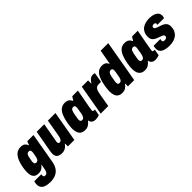

<svg xmlns="http://www.w3.org/2000/svg" viewBox="119 -1821 3128 3128"><g transform="rotate(-45 1683.0 -257.5)"><path d="M167 210Q105 210 63.5 195.5Q22 181 0.5 152.5Q-21 124 -21 83Q-21 75 -19.5 58.5Q-18 42 -12 14H151Q150 19 149 27Q148 35 148 40Q148 50 151 58Q154 66 162 70.5Q170 75 184 75Q204 75 216.5 64.5Q229 54 237 34Q245 14 250 -15Q254 -34 257 -53.5Q260 -73 264 -93H258Q244 -73 225.5 -57.5Q207 -42 183.5 -33.5Q160 -25 132 -25Q91 -25 63.5 -41Q36 -57 22.5 -89.5Q9 -122 9 -171Q9 -194 11.5 -221.5Q14 -249 20 -280Q43 -409 93 -474.5Q143 -540 227 -540Q275 -540 302 -519Q329 -498 341 -464H346L369 -528H513L423 -10Q408 75 372.5 122.5Q337 170 284.5 190Q232 210 167 210ZM230 -177Q243 -177 253.5 -182.5Q264 -188 271.5 -199Q279 -210 284 -226Q289 -242 293 -262Q299 -295 301.5 -312.5Q304 -330 305 -338.5Q306 -347 306 -351Q306 -365 302 -374.5Q298 -384 290 -389Q282 -394 268 -394Q250 -394 237.5 -385Q225 -376 217 -358Q209 -340 204 -313Q198 -279 195 -261Q192 -243 191.5 -235Q191 -227 191 -222Q191 -208 195 -197.5Q199 -187 207.5 -182Q216 -177 230 -177Z M634 12Q592 12 565.5 -0.5Q539 -13 526.5 -36.5Q514 -60 514 -93Q514 -106 515.5 -119Q517 -132 519 -146L587 -528H761L701 -189Q700 -184 700 -180.5Q700 -177 700 -174Q700 -164 703 -156.5Q706 -149 713 -144.5Q720 -140 730 -140Q743 -140 753.5 -146.5Q764 -153 771 -164.5Q778 -176 783.5 -191Q789 -206 792 -223L845 -528H1019L927 0H778V-66H773Q755 -41 734.5 -23.5Q714 -6 689 3Q664 12 634 12Z M1170 12Q1125 12 1093.5 -6.5Q1062 -25 1046.5 -62Q1031 -99 1031 -151Q1031 -177 1034 -207Q1037 -237 1043 -273Q1059 -362 1085 -421.5Q1111 -481 1150 -510.5Q1189 -540 1243 -540Q1276 -540 1298 -531Q1320 -522 1335.5 -505.5Q1351 -489 1361 -466H1367L1406 -528H1537L1513 -398Q1509 -376 1503 -344Q1497 -312 1491 -278Q1485 -244 1479.5 -213Q1474 -182 1471 -161.5Q1468 -141 1468 -138Q1468 -126 1474 -120Q1480 -114 1489 -114H1515L1496 -5Q1476 2 1453.5 7Q1431 12 1411 12Q1383 12 1360.5 3Q1338 -6 1325 -25Q1319 -33 1316 -43Q1313 -53 1311 -64L1306 -65Q1283 -33 1249 -10.5Q1215 12 1170 12ZM1247 -138Q1261 -138 1271 -144Q1281 -150 1288.5 -161Q1296 -172 1301.5 -188.5Q1307 -205 1311 -226Q1319 -275 1323.5 -299.5Q1328 -324 1329 -334.5Q1330 -345 1330 -350Q1330 -364 1326.5 -374Q1323 -384 1314.5 -389Q1306 -394 1292 -394Q1274 -394 1262 -385Q1250 -376 1242 -357.5Q1234 -339 1228 -310Q1219 -259 1214.5 -234Q1210 -209 1209 -199Q1208 -189 1208 -184Q1208 -161 1217.5 -149.5Q1227 -138 1247 -138Z M1534 0 1626 -528H1771V-455H1776Q1790 -481 1807.5 -500Q1825 -519 1846 -529.5Q1867 -540 1891 -540Q1903 -540 1914.5 -538Q1926 -536 1933 -532L1904 -362H1847Q1823 -362 1806.5 -353.5Q1790 -345 1779 -328.5Q1768 -312 1761 -288.5Q1754 -265 1749 -235L1708 0Z M2025 12Q1979 12 1949 -6.5Q1919 -25 1904.5 -62.5Q1890 -100 1890 -154Q1890 -180 1893.5 -209.5Q1897 -239 1902 -273Q1914 -341 1931 -391.5Q1948 -442 1971.5 -475Q1995 -508 2026.5 -524Q2058 -540 2098 -540Q2130 -540 2151 -531.5Q2172 -523 2186 -507.5Q2200 -492 2208 -472H2213L2258 -725H2433L2306 0H2162V-64H2156Q2134 -29 2102 -8.5Q2070 12 2025 12ZM2106 -134Q2125 -134 2137 -144Q2149 -154 2157 -173.5Q2165 -193 2170 -221Q2179 -269 2182.5 -292.5Q2186 -316 2187.5 -326Q2189 -336 2189 -342Q2189 -356 2185.5 -366Q2182 -376 2173 -381.5Q2164 -387 2150 -387Q2132 -387 2120 -377.5Q2108 -368 2099.5 -350Q2091 -332 2086 -303Q2077 -252 2072.5 -227.5Q2068 -203 2067.5 -193.5Q2067 -184 2067 -179Q2067 -156 2076 -145Q2085 -134 2106 -134Z M2548 12Q2503 12 2471.5 -6.5Q2440 -25 2424.5 -62Q2409 -99 2409 -151Q2409 -177 2412 -207Q2415 -237 2421 -273Q2437 -362 2463 -421.5Q2489 -481 2528 -510.5Q2567 -540 2621 -540Q2654 -540 2676 -531Q2698 -522 2713.5 -505.5Q2729 -489 2739 -466H2745L2784 -528H2915L2891 -398Q2887 -376 2881 -344Q2875 -312 2869 -278Q2863 -244 2857.5 -213Q2852 -182 2849 -161.5Q2846 -141 2846 -138Q2846 -126 2852 -120Q2858 -114 2867 -114H2893L2874 -5Q2854 2 2831.5 7Q2809 12 2789 12Q2761 12 2738.5 3Q2716 -6 2703 -25Q2697 -33 2694 -43Q2691 -53 2689 -64L2684 -65Q2661 -33 2627 -10.5Q2593 12 2548 12ZM2625 -138Q2639 -138 2649 -144Q2659 -150 2666.5 -161Q2674 -172 2679.5 -188.5Q2685 -205 2689 -226Q2697 -275 2701.5 -299.5Q2706 -324 2707 -334.5Q2708 -345 2708 -350Q2708 -364 2704.5 -374Q2701 -384 2692.5 -389Q2684 -394 2670 -394Q2652 -394 2640 -385Q2628 -376 2620 -357.5Q2612 -339 2606 -310Q2597 -259 2592.5 -234Q2588 -209 2587 -199Q2586 -189 2586 -184Q2586 -161 2595.5 -149.5Q2605 -138 2625 -138Z M3111 12Q3064 12 3027.5 4Q2991 -4 2966 -19Q2941 -34 2928.5 -57Q2916 -80 2916 -109Q2916 -123 2917.5 -138Q2919 -153 2925 -172H3081Q3078 -160 3076.5 -153Q3075 -146 3075 -139Q3075 -129 3080 -121.5Q3085 -114 3095 -110.5Q3105 -107 3119 -107Q3128 -107 3137 -109Q3146 -111 3154.5 -116.5Q3163 -122 3167.5 -130Q3172 -138 3172 -149Q3172 -162 3165 -170.5Q3158 -179 3145 -185.5Q3132 -192 3116 -197.5Q3100 -203 3083 -209Q3061 -216 3039.5 -226Q3018 -236 3000 -250.5Q2982 -265 2971 -287Q2960 -309 2960 -341Q2960 -395 2978 -433Q2996 -471 3028 -494.5Q3060 -518 3101.5 -529Q3143 -540 3191 -540Q3228 -540 3261 -533Q3294 -526 3319.5 -511.5Q3345 -497 3359 -475Q3373 -453 3373 -423Q3373 -411 3370.5 -396.5Q3368 -382 3364 -370H3209Q3211 -383 3211.5 -387.5Q3212 -392 3212 -394Q3212 -404 3207.5 -409.5Q3203 -415 3194.5 -418Q3186 -421 3174 -421Q3167 -421 3159 -419.5Q3151 -418 3144 -413.5Q3137 -409 3133 -402Q3129 -395 3129 -385Q3129 -371 3140 -362Q3151 -353 3169 -346Q3187 -339 3208 -332Q3231 -325 3255.5 -315.5Q3280 -306 3301 -292Q3322 -278 3335.5 -255.5Q3349 -233 3349 -199Q3349 -146 3332 -106.5Q3315 -67 3283 -40.5Q3251 -14 3207.5 -1Q3164 12 3111 12Z"/></g></svg>

Font: Archivo Condensed Black
Style: Italic
Weight: 900
Width: 3
Italic angle: -10°
Designer: Hector Gatti
Foundry: Omnibus-Type
Version: Version 2.001